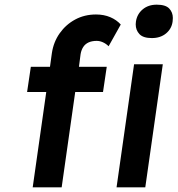

<svg xmlns="http://www.w3.org/2000/svg" viewBox="-20 -802 760 822"><path d="M120 0 178 -408H96L112 -516H194L202 -574Q209 -622 235.5 -659.5Q262 -697 302 -718.5Q342 -740 391 -740Q425 -740 452 -728.5Q479 -717 497 -697L445 -604Q434 -615 420.5 -621Q407 -627 394 -627Q374 -627 359.5 -620.5Q345 -614 336.5 -601Q328 -588 325 -570L318 -516H437L421 -408H302L244 0ZM630 -639Q593 -639 577 -656Q561 -673 561 -698Q561 -704 562 -710Q567 -742 591 -762Q615 -782 651 -782Q689 -782 704.5 -765.5Q720 -749 720 -725Q720 -718 719 -710Q715 -679 691 -659Q667 -639 630 -639ZM479 0 554 -527H677L602 0Z"/></svg>

Font: Lexend Med
Style: Italic
Weight: 500
Italic angle: -8.13011°
Designer: Bonnie Shaver-Troup, Thomas Jockin
Foundry: Lexend
Version: Version 1.007